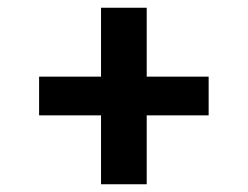

<svg xmlns="http://www.w3.org/2000/svg" viewBox="-20 -588 640 496"><path d="M241 -112V-290H81V-390H241V-568H359V-390H519V-290H359V-112Z"/></svg>

Font: Iosevka Book
Style: Bold
Weight: 700
Designer: Belleve Invis
Foundry: Belleve Invis
Version: Version 28.0.7; ttfautohint (v1.8.3)